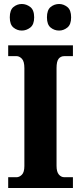

<svg xmlns="http://www.w3.org/2000/svg" viewBox="-20 -941 405 961"><path d="M21 0V-54H63Q77 -54 89.5 -66.5Q102 -79 102 -110V-600Q102 -634 89.5 -647Q77 -660 63 -660H21V-714H345V-660H302Q284 -660 273.5 -647Q263 -634 263 -600V-111Q263 -81 274.5 -67.5Q286 -54 302 -54H345V0ZM276 -788Q252 -788 233.5 -803Q215 -818 215 -854Q215 -891 233.5 -906Q252 -921 276 -921Q298 -921 317 -906Q336 -891 336 -854Q336 -818 317 -803Q298 -788 276 -788ZM89 -788Q66 -788 47.5 -803Q29 -818 29 -854Q29 -891 47.5 -906Q66 -921 89 -921Q112 -921 131.5 -906Q151 -891 151 -854Q151 -818 131.5 -803Q112 -788 89 -788Z"/></svg>

Font: Noto Serif Thai Condensed ExtraBold
Style: Regular
Weight: 800
Width: 3
Designer: Monotype Design Team
Foundry: Monotype Imaging Inc.
Version: Version 2.002; ttfautohint (v1.8.4.7-5d5b)